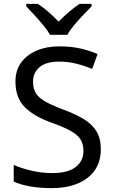

<svg xmlns="http://www.w3.org/2000/svg" viewBox="-20 -964 589 994"><path d="M502 -191Q502 -96 433 -43Q364 10 247 10Q187 10 136 1Q85 -8 51 -24V-110Q87 -94 140.5 -81Q194 -68 251 -68Q331 -68 371.5 -99Q412 -130 412 -183Q412 -218 397 -242Q382 -266 345.5 -286.5Q309 -307 244 -330Q153 -363 106.5 -411Q60 -459 60 -542Q60 -599 89 -639.5Q118 -680 169.5 -702Q221 -724 288 -724Q347 -724 396 -713Q445 -702 485 -684L457 -607Q420 -623 376.5 -634Q333 -645 286 -645Q219 -645 185 -616.5Q151 -588 151 -541Q151 -505 166 -481Q181 -457 215 -438Q249 -419 307 -397Q370 -374 413.5 -347.5Q457 -321 479.5 -284Q502 -247 502 -191ZM239 -784Q226 -807 204 -833.5Q182 -860 158 -886Q134 -912 116 -931V-944H176Q202 -927 230 -903Q258 -879 283 -852Q310 -879 338 -903Q366 -927 392 -944H454V-931Q435 -912 410.5 -886Q386 -860 363.5 -833.5Q341 -807 329 -784Z"/></svg>

Font: Noto Sans Tai Le
Style: Regular
Weight: 400
Designer: Monotype Design Team
Foundry: Monotype Imaging Inc.
Version: Version 2.002; ttfautohint (v1.8.4.7-5d5b)